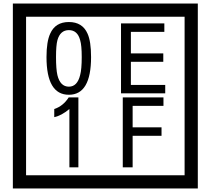

<svg xmlns="http://www.w3.org/2000/svg" viewBox="-20 -980 1195 1090"><path d="M1103 90H53V-960H1103ZM1028 15V-885H128V15ZM497 -656Q497 -442 371 -442Q244 -442 244 -656Q244 -744 265 -789Q294 -855 371 -855Q448 -855 477 -789Q497 -745 497 -656ZM444 -656Q444 -723 435 -752Q420 -809 371 -809Q322 -809 306 -752Q298 -723 298 -656Q298 -587 306 -553Q322 -488 371 -488Q419 -488 435 -554Q444 -587 444 -656ZM918 -450H667V-847H913V-799H723V-677H907V-629H723V-498H918ZM425 -30H374V-361Q328 -323 288 -315V-361Q339 -378 370 -427H425ZM908 -379H733V-257H897V-209H733V-30H677V-427H908Z"/></svg>

Font: Unicode BMP Fallback SIL
Style: Regular
Weight: 400
Foundry: NRSI, SIL International
Version: Version 5.1 Based on Unicode 5.1